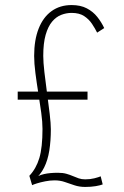

<svg xmlns="http://www.w3.org/2000/svg" viewBox="-20 -726 490 759"><path d="M115 -15 96 -31Q123 -59.5 135.5 -101.2Q148 -143 148 -216.5Q148 -243.5 143 -280.5Q138 -317.5 131.5 -358Q125 -398.5 120 -437Q115 -475.5 115 -505Q115 -568 132.8 -613Q150.5 -658 183.8 -682Q217 -706 263 -706Q298.5 -706 323.2 -693Q348 -680 364.5 -659.2Q381 -638.5 392 -615L364 -597Q355.5 -614 343.5 -632Q331.5 -650 312.5 -662.5Q293.5 -675 263 -675Q242 -675 222 -667.2Q202 -659.5 186 -640.5Q170 -621.5 160.5 -588.5Q151 -555.5 151 -505Q151 -480.5 155.5 -441Q160 -401.5 166 -357.8Q172 -314 176.5 -275.5Q181 -237 181 -215Q181 -169.5 175 -131.2Q169 -93 154.5 -63.8Q140 -34.5 115 -15ZM107 6 96 -31Q97 -31 100 -29.5Q103 -28 107.2 -25.8Q111.5 -23.5 115 -21Q132.5 -33 154.8 -38Q177 -43 209 -43Q228.5 -43 242.5 -39Q256.5 -35 268 -30Q279.5 -25 291 -21Q302.5 -17 317 -17Q336.5 -17 353.2 -21.2Q370 -25.5 378 -29L386 3Q377.5 6.5 358.8 9.8Q340 13 317 13Q294 13 274.5 6.5Q255 0 236.2 -6.5Q217.5 -13 196 -13Q177.5 -13 158.8 -9.2Q140 -5.5 125.8 -1Q111.5 3.5 107 6ZM50 -332V-364H326V-332Z"/></svg>

Font: League Mono Thin Condensed
Style: Regular
Weight: 100
Width: 1
Designer: Tyler Finck
Foundry: The League of Moveable Type / Tyler Finck
Version: Version 2.300;RELEASE